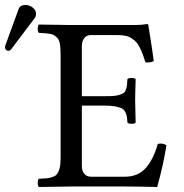

<svg xmlns="http://www.w3.org/2000/svg" viewBox="-57 -745 734 767"><path d="M44.9 -725.1Q60.5 -725.1 73.7 -714.8Q86.9 -704.6 86.9 -689.9Q86.9 -679.2 81.1 -671.9L-11.2 -549.8Q-17.1 -542 -22.9 -542Q-28.8 -542 -33 -545.9Q-37.1 -549.8 -37.1 -555.2Q-37.1 -559.1 -35.2 -564.9L17.1 -708Q22.9 -725.1 44.9 -725.1ZM360.8 -360.8Q382.8 -360.8 397 -361.8Q411.1 -362.8 421.6 -366.5Q432.1 -370.1 437.5 -374Q442.9 -377.9 446 -387.2Q449.2 -396.5 450.2 -404.8Q451.2 -413.1 452.1 -429.2Q456.5 -433.6 468.5 -433.6Q480.5 -433.6 484.9 -429.2Q482.9 -369.6 482.9 -342.8Q482.9 -325.2 484.9 -254.9Q480.5 -250.5 468.5 -250.5Q456.5 -250.5 452.1 -254.9Q451.2 -271.5 449.7 -279.8Q448.2 -288.1 443.1 -298.1Q438 -308.1 428.7 -312.5Q419.4 -316.9 402.6 -320.1Q385.7 -323.2 360.8 -323.2H270V-82Q270 -62 279.8 -50.5Q289.6 -39.1 306.2 -39.1H441.9Q494.6 -39.1 525.4 -74Q556.2 -108.9 573.2 -169.9Q591.3 -174.8 607.9 -165Q595.7 -85.4 570.8 2Q490.7 0 442.9 0H228Q147 1 98.1 2Q93.8 -2.4 93.8 -14.4Q93.8 -26.4 98.1 -30.8Q118.2 -31.7 129.2 -32.7Q140.1 -33.7 151.4 -37.4Q162.6 -41 168 -46.4Q173.3 -51.8 177.7 -62.3Q182.1 -72.8 183.6 -86.7Q185.1 -100.6 185.1 -122.1V-522.9Q185.1 -554.7 181.9 -571.8Q178.7 -588.9 167.2 -598.4Q155.8 -607.9 141.8 -610.1Q127.9 -612.3 98.1 -613.8Q93.8 -618.2 93.8 -630.4Q93.8 -642.6 98.1 -647L227.1 -645H481.9Q507.8 -645 530.8 -648.9Q535.2 -648.9 535.2 -646Q536.6 -639.2 545.2 -584.2Q553.7 -529.3 557.1 -501Q541.5 -493.2 523.9 -496.1Q517.6 -516.6 513.2 -528.3Q508.8 -540 501.7 -554.4Q494.6 -568.8 487.3 -576.7Q480 -584.5 469 -591.8Q458 -599.1 443.8 -602.1Q429.7 -605 411.1 -605H306.2Q289.1 -605 279.5 -592.5Q270 -580.1 270 -561V-360.8Z"/></svg>

Font: Linux Libertine G
Style: Regular
Weight: 400
Designer: Philipp H. Poll
Foundry: Philipp H. Poll
Version: Version 4.7.5